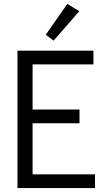

<svg xmlns="http://www.w3.org/2000/svg" viewBox="-20 -958 532 978"><path d="M323 -938 213 -781 253 -751 384 -901ZM69 -700V0H464V-70H146V-330H385V-400H146V-630H456V-700Z"/></svg>

Font: Mint Spirit
Style: Regular
Weight: 400
Designer: HARENDAL Hirwen
Foundry: Arkandis Digital Foundry.
Version: Version 1.004;FFEdit